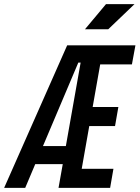

<svg xmlns="http://www.w3.org/2000/svg" viewBox="-45 -914 679 934"><path d="M239.7 0 260.3 -115.7H126.5L77.6 0H-24.9L281.7 -693.4H613.8L596.7 -600.6H442.4L405.8 -393.6H530.8L514.6 -300.8H389.2L352.5 -92.8H506.8L490.7 0ZM164.1 -203.6H275.4L347.2 -609.4H335.9ZM368.2 -771.5 470.7 -894H609.4L481.4 -771.5Z"/></svg>

Font: Cascadia Mono
Style: Italic
Weight: 400
Italic angle: -10°
Monospace: yes
Designer: Aaron Bell
Foundry: Saja Typeworks
Version: Version 2404.023; ttfautohint (v1.8.4)